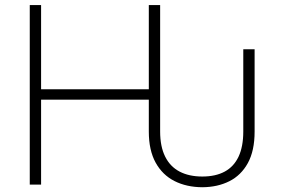

<svg xmlns="http://www.w3.org/2000/svg" viewBox="-20 -748 1138 778"><path d="M799.8 10.7Q735.8 10.3 687 -14.4Q638.2 -39.1 610.6 -89.1Q583 -139.2 583 -214.8V-344.2H146.5V0H100.6V-727.5H146.5V-386.2H583V-727.5H628.9V-215.3Q628.9 -154.3 649.2 -113.5Q669.4 -72.8 707.8 -52.7Q746.1 -32.7 799.8 -32.7Q853.5 -32.7 890.6 -52.7Q927.7 -72.8 946.8 -113.5Q965.8 -154.3 965.8 -215.3V-548.3H1011.7V-214.8Q1011.7 -137.2 984.4 -87.4Q957 -37.6 909.4 -13.7Q861.8 10.3 799.8 10.7Z"/></svg>

Font: Inter 17pt ExtraLight
Style: Regular
Weight: 250
Version: Version 4.001;git-66647c0bb